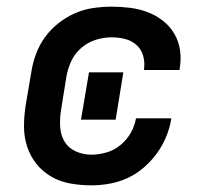

<svg xmlns="http://www.w3.org/2000/svg" viewBox="-20 -548 640 576"><path d="M254 8Q222 8 191 2.5Q160 -3 134 -18Q108 -33 89.5 -56Q71 -79 61.5 -108Q52 -137 52 -168.5Q52 -200 57 -232L74 -332Q78 -359 88 -386Q98 -413 115 -436.5Q132 -460 155.5 -478.5Q179 -497 205.5 -508.5Q232 -520 260 -524Q288 -528 315 -528Q343 -528 370.5 -524.5Q398 -521 423 -511.5Q448 -502 468.5 -486Q489 -470 502.5 -447.5Q516 -425 520 -397.5Q524 -370 519 -342Q519 -341 519 -340Q519 -339 519 -338H412Q412 -339 412 -339.5Q412 -340 412 -340Q415 -361 409.5 -380.5Q404 -400 389.5 -413Q375 -426 355.5 -431Q336 -436 315 -436Q291 -436 267 -428.5Q243 -421 223.5 -404Q204 -387 193.5 -364Q183 -341 179 -317L163 -217Q159 -192 160.5 -167.5Q162 -143 173.5 -123.5Q185 -104 207 -94Q229 -84 254 -84Q276 -84 299 -90.5Q322 -97 341 -112.5Q360 -128 372 -149Q384 -170 388 -193H494Q490 -166 479 -139Q468 -112 451 -88.5Q434 -65 411.5 -45.5Q389 -26 363 -14Q337 -2 309 3Q281 8 254 8ZM223 -189 247 -331H350L327 -189Z"/></svg>

Font: Iosevka SS04 SmBd Ex Obl
Style: Regular
Weight: 600
Width: 7
Italic angle: -9°
Monospace: yes
Designer: Belleve Invis
Foundry: Belleve Invis
Version: Version 19.0.0; ttfautohint (v1.8.4)